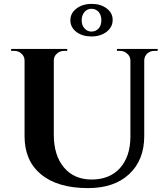

<svg xmlns="http://www.w3.org/2000/svg" viewBox="-20 -951 861 985"><path d="M527 -908Q558 -885 558 -849Q558 -812 527 -788Q496 -764 449 -764Q403 -764 372 -787Q341 -811 341 -847Q341 -883 372 -907Q403 -931 450 -931Q497 -931 527 -908ZM414 -890Q399 -873 399 -847Q399 -821 414 -805Q428 -789 449 -789Q471 -789 486 -805Q500 -821 500 -847Q500 -873 486 -890Q471 -906 449 -906Q428 -906 414 -890ZM789 -700V-690H772Q751 -690 736 -677Q721 -663 720 -643V-253Q720 -130 643 -58Q566 14 432 14Q274 14 189 -58Q106 -127 106 -252V-640Q106 -662 90 -676Q75 -690 53 -690H37V-700H325V-690H309Q287 -690 272 -676Q257 -663 256 -642V-260Q256 -154 308 -92Q360 -30 450 -30Q542 -30 595 -88Q648 -147 649 -247V-642Q648 -663 632 -676Q617 -690 596 -690H580V-700Z"/></svg>

Font: Cinzel Bold(RUS BY LYAJKA)
Style: Regular
Weight: 700
Designer: Natanael Gama
Version: Version 1.001;PS 001.001;hotconv 1.0.56;makeotf.lib2.0.21325